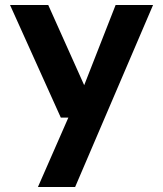

<svg xmlns="http://www.w3.org/2000/svg" viewBox="-20 -524 649 764"><path d="M131 220 252 -56H222L20 -504H172L315 -185L440 -504H589L279 220Z"/></svg>

Font: DM Sans ExtraBold
Style: Regular
Weight: 800
Designer: Colophon Foundry, Jonny Pinhorn
Foundry: Colophon Foundry
Version: Version 4.004; ttfautohint (v1.8.4.7-5d5b)